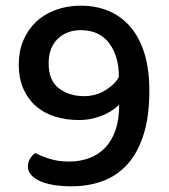

<svg xmlns="http://www.w3.org/2000/svg" viewBox="-20 -641 594 675"><path d="M78 -56Q78 -70 85.5 -83Q93 -96 104 -103Q125 -92 155 -82.5Q185 -73 223 -73Q260 -73 292 -84.5Q324 -96 348 -120Q372 -144 385.5 -182Q399 -220 399 -273Q391 -265 378 -255.5Q365 -246 347 -238Q329 -230 306.5 -224.5Q284 -219 257 -219Q214 -219 175.5 -230.5Q137 -242 108.5 -266Q80 -290 63 -327Q46 -364 46 -415Q46 -461 62 -499Q78 -537 106.5 -564Q135 -591 175.5 -606Q216 -621 264 -621Q318 -621 362 -602.5Q406 -584 438 -547Q470 -510 487.5 -454Q505 -398 505 -322Q505 -232 485 -168.5Q465 -105 429 -64.5Q393 -24 342.5 -5Q292 14 231 14Q198 14 170 9.5Q142 5 121.5 -4Q101 -13 89.5 -26Q78 -39 78 -56ZM275 -303Q317 -303 351 -324Q385 -345 398 -371Q398 -444 363.5 -489.5Q329 -535 264 -535Q214 -535 182.5 -504Q151 -473 151 -418Q151 -358 187 -330.5Q223 -303 275 -303Z"/></svg>

Font: Baloo Da 2 Medium
Style: Regular
Weight: 500
Designer: Noopur Datye, Sulekha Rajkumar and Ek Type
Foundry: Ek Type
Version: Version 1.640;hotconv 1.0.111;makeotfexe 2.5.65597; ttfautoh